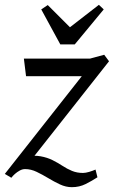

<svg xmlns="http://www.w3.org/2000/svg" viewBox="-37 -736 472 796"><path d="M261 40Q236 40 211.5 28.5Q187 17 163 2.5Q139 -12 115 -23.5Q91 -35 67 -35Q56 -35 45 -29Q34 -23 25 -15Q16 -7 10 1L-17 -15L302 -420H71L62 -493H336L395 -509L415 -482L83 -61L67 -87Q104 -93 131.5 -88Q159 -83 181 -72Q203 -61 222 -48.5Q241 -36 261.5 -27.5Q282 -19 307 -19Q318 -19 333 -23.5Q348 -28 359 -33L367 -1Q344 14 318 27Q292 40 261 40ZM213 -552 134 -697 161 -715 253 -623 373 -716 393 -697 273 -552Z"/></svg>

Font: Manuale
Style: Italic
Weight: 400
Italic angle: -11°
Designer: Eduardo Tunni / Pablo Cosgaya
Foundry: Eduardo Tunni / Pablo Cosgaya
Version: Version 1.002